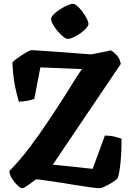

<svg xmlns="http://www.w3.org/2000/svg" viewBox="-20 -983 686 1003"><path d="M96 0Q87 0 71.5 -14.5Q56 -29 43 -49.5Q30 -70 29 -90Q83 -144 134.5 -212.5Q186 -281 234 -353Q282 -425 322 -488Q349 -532 371 -566.5Q393 -601 408 -622L191 -631L159 -466Q146 -461 122 -456.5Q98 -452 78 -452Q71 -477 63 -511.5Q55 -546 50.5 -584Q46 -622 45 -656Q49 -663 63 -673.5Q77 -684 93 -694.5Q109 -705 123.5 -713Q138 -721 145 -721Q153 -721 180.5 -719Q208 -717 245.5 -714.5Q283 -712 324 -709Q365 -706 400 -703Q435 -700 456 -699Q468 -701 490 -705.5Q512 -710 532.5 -714Q553 -718 559 -720Q572 -713 589 -695.5Q606 -678 611 -649L256 -123L464 -101L528 -275Q555 -275 579.5 -269Q604 -263 615 -258Q615 -198 611.5 -155.5Q608 -113 603.5 -87.5Q599 -62 595 -53Q591 -47 578.5 -38Q566 -29 550.5 -20.5Q535 -12 522 -6Q509 0 502 0Q484 0 448.5 -5Q413 -10 370 -17Q327 -24 285 -30.5Q243 -37 211.5 -41.5Q180 -46 168 -46Q157 -38 143 -27.5Q129 -17 116 -8.5Q103 0 96 0ZM334 -780Q324 -780 310 -791.5Q296 -803 281.5 -820Q267 -837 257 -854.5Q247 -872 247 -884Q247 -894 260 -907.5Q273 -921 292.5 -933.5Q312 -946 330.5 -954.5Q349 -963 361 -963Q371 -963 384.5 -951Q398 -939 411 -921.5Q424 -904 433 -886.5Q442 -869 442 -858Q442 -849 430 -835.5Q418 -822 400.5 -809.5Q383 -797 365 -788.5Q347 -780 334 -780Z"/></svg>

Font: Texturina Medium 12pt ExtraBold
Style: Regular
Weight: 800
Version: Version 1.002